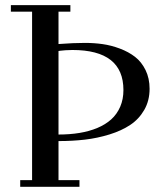

<svg xmlns="http://www.w3.org/2000/svg" viewBox="-20 -722 643 742"><path d="M22 -676.8V-702.1H252V-676.8H206.1V-551.8Q264.2 -556.2 308.1 -556.2Q343.8 -556.2 376.7 -551.5Q409.7 -546.9 443.4 -534.2Q477.1 -521.5 502 -502.2Q526.9 -482.9 542.5 -451.2Q558.1 -419.4 558.1 -378.9Q558.1 -333 537.6 -297.4Q517.1 -261.7 483.4 -239.3Q449.7 -216.8 403.1 -202.4Q356.4 -188 308.3 -182.4Q260.3 -176.8 206.1 -176.8V-25.9H287.1V0H58.1V-25.9H104V-676.8ZM206.1 -202.1Q250 -202.1 287.4 -208.3Q324.7 -214.4 356.2 -227.5Q387.7 -240.7 409.9 -260.7Q432.1 -280.8 444.6 -309.6Q457 -338.4 457 -374Q457 -528.8 259.8 -528.8Q246.1 -528.8 232.7 -527.8Q219.2 -526.9 212.9 -525.9L206.1 -524.9Z"/></svg>

Font: Dehuti Alt
Style: Bold
Weight: 700
Version: Version 1.2